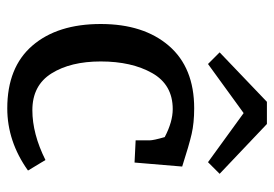

<svg xmlns="http://www.w3.org/2000/svg" viewBox="-133 -610 754 528"><g transform="rotate(90 244.0 -346.0)"><path d="M46 -246Q46 -364 106 -433.5Q166 -503 278 -503Q318 -503 348.5 -496Q379 -489 438 -470L427 -339L366 -342V-380Q366 -391 357 -422Q315 -444 280 -444Q213 -444 181 -387.5Q149 -331 149 -246Q149 -163 182 -110.5Q215 -58 283 -58Q348 -58 420 -94L449 -46Q369 11 278 11Q165 11 105.5 -58Q46 -127 46 -246ZM291 -639 156 -541 124 -573 260 -703H321L458 -573L426 -541Z"/></g></svg>

Font: Andada Pro Medium
Style: Regular
Weight: 500
Designer: Carolina Giovagnoli
Foundry: Huerta Tipografica
Version: Version 3.005; ttfautohint (v1.8.4)